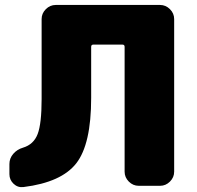

<svg xmlns="http://www.w3.org/2000/svg" viewBox="-20 -750 796 775"><path d="M626 -730Q649 -730 666 -713Q683 -696 683 -673V-57Q683 -34 666 -17Q649 0 626 0H540Q517 0 500 -17Q483 -34 483 -57V-561Q483 -570 474 -570H357Q348 -570 348 -561V-355Q348 -168 288 -91Q228 -14 75 5Q52 8 35 -8Q18 -24 18 -47V-88Q18 -111 33.5 -129Q49 -147 73 -154Q116 -167 132 -209Q148 -251 148 -350V-673Q148 -696 165 -713Q182 -730 205 -730Z"/></svg>

Font: Rounded Mplus 1c Black
Style: Regular
Weight: 900
Version: Version 1.059.20150529